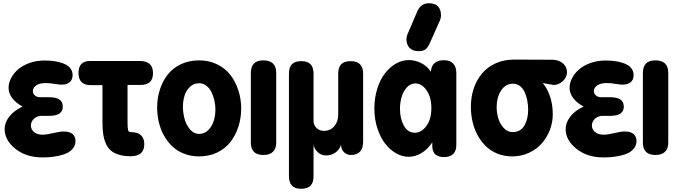

<svg xmlns="http://www.w3.org/2000/svg" viewBox="-20 -963 4233 1193"><path d="M243.2 15.1Q143.1 15.1 75.9 -38.3Q8.8 -91.8 8.8 -161.1Q8.8 -200.7 37.4 -238Q65.9 -275.4 120.1 -300.8Q76.7 -324.7 54.9 -354.7Q33.2 -384.8 33.2 -416Q33.2 -448.2 49.6 -479Q65.9 -509.8 94.5 -533.7Q123 -557.6 165.3 -572.3Q207.5 -586.9 255.9 -586.9Q279.3 -586.9 301.3 -585Q323.2 -583 347.7 -576.9Q372.1 -570.8 389.9 -561.3Q407.7 -551.8 419.4 -535.2Q431.2 -518.6 431.2 -497.1Q431.2 -467.3 412.8 -452.1Q394.5 -437 361.8 -437Q348.6 -437 317.9 -441.9Q295.9 -446.8 263.2 -446.8Q225.1 -446.8 204.6 -431.9Q184.1 -417 184.1 -397Q184.1 -381.3 196.5 -370.1Q209 -358.9 230 -358.9H284.2Q328.1 -358.9 349.1 -344.5Q370.1 -330.1 370.1 -299.8Q370.1 -243.2 286.1 -243.2H231.9Q204.1 -239.7 188 -222.2Q171.9 -204.6 171.9 -183.1Q171.9 -159.7 191.4 -142.8Q210.9 -126 246.1 -126Q268.6 -126 316.9 -137.2Q351.1 -146 377 -146Q413.1 -146 431.2 -129.9Q449.2 -113.8 449.2 -86.9Q449.2 -61.5 434.1 -42Q418.9 -22.5 397.2 -12Q375.5 -1.5 345.5 4.9Q315.4 11.2 291.7 13.2Q268.1 15.1 243.2 15.1Z M539.6 -584H849.6Q930.7 -584 930.7 -508.8Q930.7 -470.7 911.1 -452.9Q891.6 -435.1 851.6 -435.1H772.5V-204.1Q772.5 -168.5 775.6 -155.3Q778.8 -142.1 791.5 -142.1Q876.5 -142.1 876.5 -66.9Q876.5 7.8 791.5 7.8Q749 7.8 718 -2Q687 -11.7 667.7 -28.6Q648.4 -45.4 637 -72.8Q625.5 -100.1 621.1 -131.1Q616.7 -162.1 616.7 -204.1V-434.1H543.5Q467.8 -434.1 467.8 -509.8Q467.8 -584 539.6 -584Z M1217.3 -587.9Q1279.3 -587.9 1329.8 -563Q1380.4 -538.1 1412.4 -496.1Q1444.3 -454.1 1461.4 -400.9Q1478.5 -347.7 1478.5 -289.1Q1478.5 -229 1461.2 -175.5Q1443.8 -122.1 1411.9 -80.8Q1379.9 -39.6 1329.6 -15.4Q1279.3 8.8 1217.3 8.8Q1167 8.8 1124.3 -7.8Q1081.5 -24.4 1051 -53.2Q1020.5 -82 999 -120.6Q977.5 -159.2 967 -203.4Q956.5 -247.6 956.5 -294.9Q956.5 -354 973.4 -406.2Q990.2 -458.5 1022 -499.3Q1053.7 -540 1104.2 -564Q1154.8 -587.9 1217.3 -587.9ZM1217.3 -445.8Q1184.1 -445.8 1160.6 -423.8Q1137.2 -401.9 1127 -369.6Q1116.7 -337.4 1116.7 -299.8Q1116.7 -262.2 1126.7 -224.9Q1136.7 -187.5 1160.6 -159.2Q1184.6 -130.9 1217.3 -130.9Q1250.5 -130.9 1274.2 -154.8Q1297.9 -178.7 1308.1 -212.2Q1318.4 -245.6 1318.4 -283.2Q1318.4 -310.5 1312.3 -338.1Q1306.2 -365.7 1294.2 -390.4Q1282.2 -415 1262.2 -430.4Q1242.2 -445.8 1217.3 -445.8Z M1696.3 -509.8V-77.1Q1696.3 -39.1 1675.8 -19.5Q1655.3 0 1616.2 0Q1538.6 0 1538.6 -77.1V-509.8Q1538.6 -587.9 1616.2 -587.9Q1696.3 -587.9 1696.3 -509.8Z M1775.4 131.8V-504.9Q1775.4 -544.9 1793.9 -564Q1812.5 -583 1851.6 -583Q1890.6 -583 1909.4 -564Q1928.2 -544.9 1928.2 -504.9V-212.9Q1928.2 -185.1 1946.8 -167.5Q1965.3 -149.9 1993.2 -149.9Q2032.7 -149.9 2057.1 -178.7Q2081.5 -207.5 2081.5 -250V-504.9Q2081.5 -544.9 2100.3 -564Q2119.1 -583 2159.2 -583Q2236.3 -583 2236.3 -504.9V-83Q2236.3 0 2159.2 0Q2136.2 0 2117.9 -16.8Q2099.6 -33.7 2099.1 -64Q2089.8 -33.2 2064.2 -15.1Q2038.6 2.9 2005.4 2.9Q1977.5 2.9 1955.8 -16.1Q1934.1 -35.2 1928.2 -63V131.8Q1928.2 171.9 1909.2 190.9Q1890.1 210 1850.1 210Q1775.4 210 1775.4 131.8Z M2520 -589.8Q2558.6 -589.8 2596.4 -571.3Q2634.3 -552.7 2657.2 -517.1Q2659.2 -552.2 2679.9 -570.6Q2700.7 -588.9 2737.3 -588.9Q2775.9 -588.9 2795.7 -568.4Q2815.4 -547.9 2815.4 -508.8V-61Q2815.4 -24.9 2795.7 -5.9Q2775.9 13.2 2737.3 13.2Q2725.1 13.2 2714.4 10.7Q2703.6 8.3 2691.9 1.5Q2680.2 -5.4 2673.1 -20.5Q2666 -35.6 2666 -58.1V-78.1Q2636.2 -34.2 2598.1 -11.5Q2560.1 11.2 2519 11.2Q2479 11.2 2440.7 -10.7Q2402.3 -32.7 2372.6 -71.3Q2342.8 -109.9 2324.5 -166.5Q2306.2 -223.1 2306.2 -288.1Q2306.2 -354.5 2324.2 -411.9Q2342.3 -469.2 2372.1 -507.6Q2401.9 -545.9 2440.4 -567.9Q2479 -589.8 2520 -589.8ZM2558.1 -138.2Q2598.1 -138.2 2629.2 -179.9Q2660.2 -221.7 2660.2 -291Q2660.2 -360.4 2630.1 -402.6Q2600.1 -444.8 2561 -444.8Q2531.2 -444.8 2509 -421.1Q2486.8 -397.5 2476.1 -362.3Q2465.3 -327.1 2465.3 -287.1Q2465.3 -225.6 2489.7 -181.9Q2514.2 -138.2 2558.1 -138.2ZM2714.4 -837.9 2654.3 -703.1Q2648.4 -689.5 2644.5 -682.1Q2640.6 -674.8 2632.3 -664.6Q2624 -654.3 2611.8 -649.7Q2599.6 -645 2583 -645Q2543.5 -645 2524.4 -665.8Q2505.4 -686.5 2505.4 -720.2Q2505.4 -726.1 2507.8 -737.5Q2510.3 -749 2514.2 -754.9L2572.3 -891.1Q2594.7 -942.9 2645 -942.9Q2682.6 -942.9 2701.4 -923.3Q2720.2 -903.8 2720.2 -867.2Q2720.2 -853.5 2714.4 -837.9Z M3174.8 -592.8 3418 -591.8Q3454.1 -589.4 3478.5 -568.6Q3502.9 -547.9 3502.9 -513.2Q3502.9 -482.9 3477.1 -459Q3451.2 -435.1 3419.9 -435.1L3353 -446.8Q3414.6 -368.7 3414.6 -252Q3414.6 -201.7 3396.2 -154.5Q3377.9 -107.4 3345.5 -71Q3313 -34.7 3265.4 -12.9Q3217.8 8.8 3162.6 8.8Q3112.8 8.8 3070.3 -8.5Q3027.8 -25.9 2998 -55.4Q2968.3 -85 2947 -124.3Q2925.8 -163.6 2915.8 -208.3Q2905.8 -252.9 2905.8 -299.8Q2905.8 -360.4 2923.6 -413.3Q2941.4 -466.3 2974.9 -506.3Q3008.3 -546.4 3059.8 -569.6Q3111.3 -592.8 3174.8 -592.8ZM3166 -142.1Q3191.4 -142.1 3210.4 -153.8Q3229.5 -165.5 3240.2 -185.8Q3251 -206.1 3256.3 -230Q3261.7 -253.9 3261.7 -280.8Q3261.7 -309.1 3256.6 -336.2Q3251.5 -363.3 3241.2 -387.9Q3231 -412.6 3211.9 -427.7Q3192.9 -442.9 3168 -442.9Q3120.1 -442.9 3093 -399.7Q3065.9 -356.4 3065.9 -298.8Q3065.9 -261.7 3076.4 -227.1Q3086.9 -192.4 3110.4 -167.2Q3133.8 -142.1 3166 -142.1Z M3729 15.1Q3628.9 15.1 3561.8 -38.3Q3494.6 -91.8 3494.6 -161.1Q3494.6 -200.7 3523.2 -238Q3551.8 -275.4 3606 -300.8Q3562.5 -324.7 3540.8 -354.7Q3519 -384.8 3519 -416Q3519 -448.2 3535.4 -479Q3551.8 -509.8 3580.3 -533.7Q3608.9 -557.6 3651.1 -572.3Q3693.4 -586.9 3741.7 -586.9Q3765.1 -586.9 3787.1 -585Q3809.1 -583 3833.5 -576.9Q3857.9 -570.8 3875.7 -561.3Q3893.6 -551.8 3905.3 -535.2Q3917 -518.6 3917 -497.1Q3917 -467.3 3898.7 -452.1Q3880.4 -437 3847.7 -437Q3834.5 -437 3803.7 -441.9Q3781.7 -446.8 3749 -446.8Q3710.9 -446.8 3690.4 -431.9Q3669.9 -417 3669.9 -397Q3669.9 -381.3 3682.4 -370.1Q3694.8 -358.9 3715.8 -358.9H3770Q3814 -358.9 3835 -344.5Q3856 -330.1 3856 -299.8Q3856 -243.2 3772 -243.2H3717.8Q3689.9 -239.7 3673.8 -222.2Q3657.7 -204.6 3657.7 -183.1Q3657.7 -159.7 3677.2 -142.8Q3696.8 -126 3731.9 -126Q3754.4 -126 3802.7 -137.2Q3836.9 -146 3862.8 -146Q3898.9 -146 3917 -129.9Q3935.1 -113.8 3935.1 -86.9Q3935.1 -61.5 3919.9 -42Q3904.8 -22.5 3883.1 -12Q3861.3 -1.5 3831.3 4.9Q3801.3 11.2 3777.6 13.2Q3753.9 15.1 3729 15.1Z M4132.3 -509.8V-77.1Q4132.3 -39.1 4111.8 -19.5Q4091.3 0 4052.2 0Q3974.6 0 3974.6 -77.1V-509.8Q3974.6 -587.9 4052.2 -587.9Q4132.3 -587.9 4132.3 -509.8Z"/></svg>

Font: BPreplay
Style: Bold
Weight: 700
Designer: Magenta/George Triantafyllakos
Foundry: Magenta/George Triantafyllakos
Version: Version 1.00